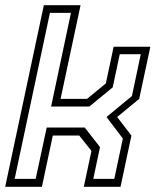

<svg xmlns="http://www.w3.org/2000/svg" viewBox="-32 -720 622 740"><path d="M-12 0 137 -700H278.5L201.5 -339H303.5L376 -398.5L406 -540H547.5L504.5 -339L419.5 -269L474.5 -197.5L432.5 0H291L320.5 -138.5L273.5 -197.5H171.5L129.5 0ZM24.5 -30.5H105.5L148 -228.5H294.5L353.5 -153L327.5 -30.5H408.5L441.5 -186L378.5 -269L476.5 -350L510.5 -511H429.5L402.5 -383.5L312.5 -309.5H165L241.5 -670.5H160.5Z"/></svg>

Font: Tourney Thin Light
Style: Italic
Weight: 300
Italic angle: -12°
Version: Version 1.015